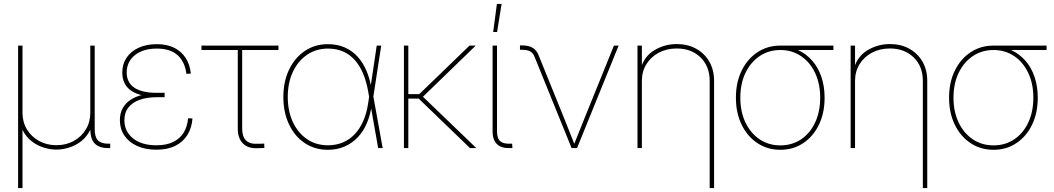

<svg xmlns="http://www.w3.org/2000/svg" viewBox="-20 -755 5372 979"><path d="M72.3 204.1V-522.5H94.7V-179.7Q94.7 -132.8 117.2 -95.5Q139.6 -58.1 179 -36.4Q218.3 -14.6 267.6 -14.6Q317.4 -14.6 356.4 -36.4Q395.5 -58.1 418 -95.5Q440.4 -132.8 440.4 -179.7V-522.5H462.9V-96.7Q462.9 -56.6 479 -39.6Q495.1 -22.5 530.3 -22.5H542V0H530.3Q485.4 0 462.9 -23.4Q440.4 -46.9 440.4 -96.7V-179.7H458Q458 -127.9 439.9 -92Q421.9 -56.2 393.1 -34.2Q364.3 -12.2 331.1 -2.2Q297.9 7.8 267.6 7.8Q237.3 7.8 204.1 -2.2Q170.9 -12.2 142.1 -34.2Q113.3 -56.2 95.2 -92Q77.1 -127.9 77.1 -179.7H94.7V204.1Z M777.3 8.3Q720.2 8.3 678.5 -11Q636.7 -30.3 614 -64Q591.3 -97.7 591.3 -142.1Q591.3 -176.8 605.2 -202.4Q619.1 -228 644.8 -245.4Q670.4 -262.7 706.8 -271.5Q743.2 -280.3 787.6 -280.3H819.3V-259.3H777.8Q730 -259.3 692.9 -246.3Q655.8 -233.4 635 -207.3Q614.3 -181.2 614.3 -141.6Q614.3 -85 658.2 -49.6Q702.1 -14.2 777.3 -14.2Q828.6 -14.2 863.3 -31.2Q897.9 -48.3 916.7 -79.1Q935.5 -109.9 939 -151.9L961.4 -150.9Q958 -103.5 936 -67.6Q914.1 -31.7 874.3 -11.7Q834.5 8.3 777.3 8.3ZM784.7 -260.7Q740.7 -260.7 707 -268.6Q673.3 -276.4 650.1 -291.7Q627 -307.1 615.2 -330.6Q603.5 -354 603.5 -385.3Q603.5 -428.2 625.5 -460.9Q647.5 -493.7 687.3 -511.7Q727.1 -529.8 779.8 -529.8Q831.1 -529.8 867.7 -511.7Q904.3 -493.7 926.3 -460.2Q948.2 -426.8 953.1 -379.9L930.7 -378.4Q922.4 -440.9 885 -474.1Q847.7 -507.3 779.8 -507.3Q710 -507.3 668.2 -474.1Q626.5 -440.9 626 -385.7Q626 -334 665 -307.9Q704.1 -281.7 777.8 -281.7H819.3V-260.7Z M1294.4 0.5Q1245.6 3.4 1219 -23.2Q1192.4 -49.8 1192.4 -99.1V-500H1007.3V-522.5H1399.9V-500H1214.8V-99.1Q1214.8 -58.1 1234.6 -38.8Q1254.4 -19.5 1293.9 -22Q1302.2 -22 1310.5 -22.2Q1318.8 -22.5 1327.1 -22.9L1328.1 -0.5Q1319.8 0 1311.5 0.2Q1303.2 0.5 1294.4 0.5Z M1651.9 8.8Q1584.5 8.8 1533.2 -25.9Q1481.9 -60.5 1453.4 -121.6Q1424.8 -182.6 1424.8 -260.7Q1424.8 -338.9 1453.9 -399.7Q1482.9 -460.4 1534.2 -495.1Q1585.4 -529.8 1651.9 -529.8Q1700.2 -529.8 1738.3 -512.9Q1776.4 -496.1 1804.2 -465.1Q1832 -434.1 1849.6 -391.8Q1867.2 -349.6 1875 -297.9H1880.9L1883.3 -265.6L1931.2 0H1908.2L1856.9 -291Q1848.1 -339.8 1831.5 -379.6Q1814.9 -419.4 1789.8 -448Q1764.6 -476.6 1730.5 -491.9Q1696.3 -507.3 1651.9 -507.3Q1592.3 -507.3 1545.9 -475.8Q1499.5 -444.3 1473.4 -388.7Q1447.3 -333 1447.3 -260.7Q1447.3 -188.5 1473.4 -132.6Q1499.5 -76.7 1545.7 -45.4Q1591.8 -14.2 1651.9 -14.2Q1694.8 -14.2 1729.2 -29.1Q1763.7 -43.9 1789.8 -72Q1815.9 -100.1 1832.8 -139.4Q1849.6 -178.7 1856.9 -226.6L1900.9 -522.5H1923.8L1883.3 -259.8L1881.3 -220.7H1875.5Q1868.7 -169.4 1850.8 -127.4Q1833 -85.4 1804.2 -54.9Q1775.4 -24.4 1737.1 -7.8Q1698.7 8.8 1651.9 8.8Z M2062 -522.5V0H2039.6V-522.5ZM2405.8 -522.5 2127 -252.4H2047.4V-274.9H2117.7L2374 -522.5ZM2376.5 0 2103 -263.7 2129.4 -268.6 2408.7 0Z M2583 0Q2539.1 2.4 2515.4 -18.8Q2491.7 -40 2491.7 -85.9V-522.5H2514.2V-85.9Q2514.2 -48.8 2531 -34.7Q2547.9 -20.5 2583 -22.5Q2585.4 -22.5 2587.2 -22.5Q2588.9 -22.5 2591.3 -22.5L2592.8 -0.5Q2590.3 0 2587.9 0Q2585.4 0 2583 0ZM2494.6 -591.8 2513.7 -734.9H2537.6L2514.6 -591.8Z M2894.5 0 2704.1 -469.2Q2696.8 -486.3 2681.6 -493.7Q2666.5 -501 2643.1 -501H2631.3V-523.4H2643.1Q2675.3 -523.4 2695.6 -511.5Q2715.8 -499.5 2725.6 -475.1L2851.6 -164.1Q2866.7 -127.4 2881.3 -89.6Q2896 -51.8 2911.1 -14.6H2905.3Q2920.4 -51.8 2935.3 -89.4Q2950.2 -127 2965.3 -164.1L3110.4 -522.5H3134.3L2922.4 0Z M3252.9 -342.8V0H3230.5V-522.5H3252.9V-405.3H3247.1Q3264.6 -467.8 3316.7 -499Q3368.7 -530.3 3430.7 -530.3Q3486.8 -530.3 3529.5 -506.6Q3572.3 -482.9 3596.7 -440.9Q3621.1 -398.9 3621.1 -342.8V204.1H3598.6V-342.8Q3598.6 -417 3551.8 -462.4Q3504.9 -507.8 3430.7 -507.8Q3379.9 -507.8 3339.6 -486.6Q3299.3 -465.3 3276.1 -428Q3252.9 -390.6 3252.9 -342.8Z M3959 8.8Q3893.1 8.8 3841.8 -25.4Q3790.5 -59.6 3761.5 -119.4Q3732.4 -179.2 3732.4 -256.8Q3732.4 -335 3761.5 -394.5Q3790.5 -454.1 3841.8 -488.3Q3893.1 -522.5 3959 -522.5H4229.5V-500H4018.6H3959Q3899.9 -500 3853.8 -469.2Q3807.6 -438.5 3781.2 -383.5Q3754.9 -328.6 3754.9 -256.8Q3754.9 -185.1 3781.2 -130.1Q3807.6 -75.2 3853.8 -44.4Q3899.9 -13.7 3959 -13.7Q4018.6 -13.7 4064.5 -44.4Q4110.4 -75.2 4136.2 -130.1Q4162.1 -185.1 4162.1 -256.8Q4162.1 -328.6 4136 -383.5Q4109.9 -438.5 4064 -469.2Q4018.1 -500 3959 -500V-518.6Q4008.3 -518.6 4049.6 -499.5Q4090.8 -480.5 4121.3 -445.8Q4151.9 -411.1 4168.2 -363Q4184.6 -314.9 4184.6 -256.8Q4184.6 -179.2 4155.8 -119.4Q4127 -59.6 4075.9 -25.4Q4024.9 8.8 3959 8.8Z M4339.8 -342.8V0H4317.4V-522.5H4339.8V-405.3H4334Q4351.6 -467.8 4403.6 -499Q4455.6 -530.3 4517.6 -530.3Q4573.7 -530.3 4616.5 -506.6Q4659.2 -482.9 4683.6 -440.9Q4708 -398.9 4708 -342.8V204.1H4685.5V-342.8Q4685.5 -417 4638.7 -462.4Q4591.8 -507.8 4517.6 -507.8Q4466.8 -507.8 4426.5 -486.6Q4386.2 -465.3 4363 -428Q4339.8 -390.6 4339.8 -342.8Z M5045.9 8.8Q4980 8.8 4928.7 -25.4Q4877.4 -59.6 4848.4 -119.4Q4819.3 -179.2 4819.3 -256.8Q4819.3 -335 4848.4 -394.5Q4877.4 -454.1 4928.7 -488.3Q4980 -522.5 5045.9 -522.5H5316.4V-500H5105.5H5045.9Q4986.8 -500 4940.7 -469.2Q4894.5 -438.5 4868.2 -383.5Q4841.8 -328.6 4841.8 -256.8Q4841.8 -185.1 4868.2 -130.1Q4894.5 -75.2 4940.7 -44.4Q4986.8 -13.7 5045.9 -13.7Q5105.5 -13.7 5151.4 -44.4Q5197.3 -75.2 5223.1 -130.1Q5249 -185.1 5249 -256.8Q5249 -328.6 5222.9 -383.5Q5196.8 -438.5 5150.9 -469.2Q5105 -500 5045.9 -500V-518.6Q5095.2 -518.6 5136.5 -499.5Q5177.7 -480.5 5208.3 -445.8Q5238.8 -411.1 5255.1 -363Q5271.5 -314.9 5271.5 -256.8Q5271.5 -179.2 5242.7 -119.4Q5213.9 -59.6 5162.8 -25.4Q5111.8 8.8 5045.9 8.8Z"/></svg>

Font: Inter 28pt Thin
Style: Regular
Weight: 250
Designer: Rasmus Andersson
Foundry: rsms
Version: Version 4.001;git-66647c0bb